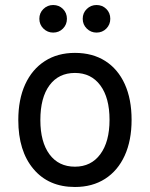

<svg xmlns="http://www.w3.org/2000/svg" viewBox="-20 -734 598 766"><path d="M279 12Q174 12 113.5 -59.8Q53 -131.5 53 -255Q53 -337.5 80.5 -397.5Q108 -457.5 158.8 -490.2Q209.5 -523 279 -523Q349 -523 399.8 -490.8Q450.5 -458.5 477.8 -398.5Q505 -338.5 505 -256Q505 -173.5 477.5 -113.2Q450 -53 399.2 -20.5Q348.5 12 279 12ZM279 -69Q343.5 -69 380.2 -118.8Q417 -168.5 417 -256Q417 -344 380.2 -393.5Q343.5 -443 279 -443Q214 -443 177.5 -393.8Q141 -344.5 141 -255Q141 -167.5 177.5 -118.2Q214 -69 279 -69ZM365 -604Q342.5 -604 326.2 -620Q310 -636 310 -659Q310 -682.5 326.2 -698.2Q342.5 -714 365 -714Q388.5 -714 404.2 -698.2Q420 -682.5 420 -659Q420 -636 404.2 -620Q388.5 -604 365 -604ZM192 -604Q169.5 -604 153.2 -620Q137 -636 137 -659Q137 -682.5 153.2 -698.2Q169.5 -714 192 -714Q215.5 -714 231.2 -698.2Q247 -682.5 247 -659Q247 -636 231.2 -620Q215.5 -604 192 -604Z"/></svg>

Font: Overpass
Style: Regular
Weight: 400
Designer: Delve Withrington, Dave Bailey, Thomas Jockin
Foundry: Delve Fonts LLC
Version: Version 4.000